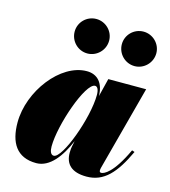

<svg xmlns="http://www.w3.org/2000/svg" viewBox="-109 -807 802 904"><g transform="rotate(15 292.0 -354.5)"><path d="M395.5 -635.5C395.5 -589 433 -551 479.5 -551C525.5 -551 563.5 -589 563.5 -635.5C563.5 -681.5 525.5 -719 479.5 -719C433 -719 395.5 -681.5 395.5 -635.5ZM165.5 -635.5C165.5 -589 203 -551 249.5 -551C295.5 -551 333.5 -589 333.5 -635.5C333.5 -681.5 295.5 -719 249.5 -719C203 -719 165.5 -681.5 165.5 -635.5ZM584.5 -160.5 571.5 -165C514 -41.5 471.5 -25 458 -25C452.5 -25 449.5 -28.5 449.5 -34C449.5 -38.5 450 -43 451.5 -48.5L561 -460H376.5L354.5 -371.5C353.5 -434.5 322 -470 270 -470C142 -470 16.5 -305.5 16.5 -152.5C16.5 -55 54.5 10 150.5 10C217 10 266 -58 299 -137L293.5 -110C292 -103 290.5 -93 290.5 -78.5C290.5 -23.5 322 10 395.5 10C480.5 10 532.5 -49 584.5 -160.5ZM344 -374C344 -262 264 -45 221.5 -45C206.5 -45 200.5 -62.5 200.5 -85C200.5 -190 278 -413.5 325 -413.5C336.5 -413.5 344 -399.5 344 -374Z"/></g></svg>

Font: Bodoni* 16pt Fatface
Style: Italic
Weight: 900
Italic angle: -13°
Version: Version 2.3